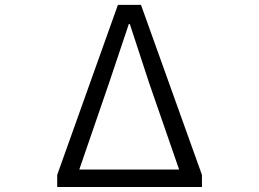

<svg xmlns="http://www.w3.org/2000/svg" viewBox="-20 -752 1040 772"><path d="M210 0V-48.8L454.1 -732.4H546.9L792 -48.8V0ZM298.8 -70.3H700.2L580.1 -417L502 -655.3H498L418 -417Z"/></svg>

Font: GenEi Gothic M SemiLight
Style: Regular
Weight: 350
Designer: o_tamon (Modified); [Source Han Sans]
Ryoko NISHIZUKA  (kana & ideographs); Paul D. Hunt (Latin, Greek & Cyrillic); Wenl
Version: Version 1.1a;Original Version 1.004